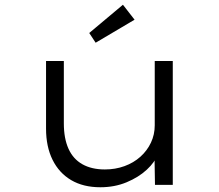

<svg xmlns="http://www.w3.org/2000/svg" viewBox="-20 -779 921 809"><path d="M403 10Q331 10 280 -20Q229 -50 201.5 -105.5Q174 -161 174 -237V-522H249V-259Q249 -196 268.5 -152.5Q288 -109 327 -87Q366 -65 422 -65Q466 -65 504.5 -79Q543 -93 571.5 -118.5Q600 -144 616 -178Q632 -212 632 -251V-522H708V0H633L631 -121L644 -128Q633 -96 598.5 -64Q564 -32 513.5 -11Q463 10 403 10ZM383 -599 356 -640 498 -759 547 -696Z"/></svg>

Font: Lexend Tera Light
Style: Regular
Weight: 300
Designer: Bonnie Shaver-Troup, Thomas Jockin
Foundry: Lexend
Version: Version 1.007